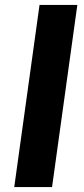

<svg xmlns="http://www.w3.org/2000/svg" viewBox="-20 -762 343 782"><path d="M38 0H192L295 -742H141Z"/></svg>

Font: Cheyenne Sans
Style: Bold Italic
Weight: 700
Italic angle: -8.13011°
Designer: The Public Sans project authors (U.S. Web Design System), Libre Franklin designed by Pablo Impallari and Rodrigo Fuenzal
Foundry: The Cheyenne Sans Project Authors
Version: Version 2.007